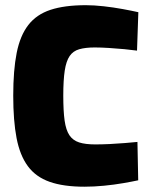

<svg xmlns="http://www.w3.org/2000/svg" viewBox="-20 -707 577 740"><path d="M305.3 12.6Q224.7 12.6 171.4 -6.2Q118.1 -24.9 87.4 -66.5Q56.7 -108 43.8 -175.1Q31 -242.1 31 -338.3Q31 -436.4 44.3 -503.2Q57.6 -569.9 89.1 -610.6Q120.5 -651.2 174.6 -669.1Q228.8 -687 310.9 -687Q342.4 -687 379.9 -682.8Q417.3 -678.6 452.8 -672.1Q488.3 -665.6 513.2 -660L508.1 -511.9Q488.4 -514.7 459.5 -517.5Q430.6 -520.2 400.3 -522.1Q369.9 -524.1 345.3 -524.1Q309.6 -524.1 285.6 -517.3Q261.7 -510.5 248.4 -491Q235.1 -471.5 229.5 -434.8Q223.9 -398.2 223.9 -338.3Q223.9 -279.3 229 -242.5Q234.2 -205.8 247.5 -185.8Q260.9 -165.9 285 -158.1Q309.1 -150.4 347 -150.4Q371.7 -150.4 402.3 -151.8Q432.8 -153.3 461.8 -155.7Q490.9 -158.1 509.7 -160L512.7 -12.1Q489.7 -7.1 455 -1.1Q420.2 5 380.8 8.8Q341.3 12.6 305.3 12.6Z"/></svg>

Font: Titillium Web SemiBold
Style: Regular
Weight: 600
Designer: Mohamed Gaber, Accademia di Belle Arti di Urbino
Foundry: Kief Type Foundry, Accademia di Belle Arti di Urbino
Version: Version 3.000; ttfautohint (v1.8.4)